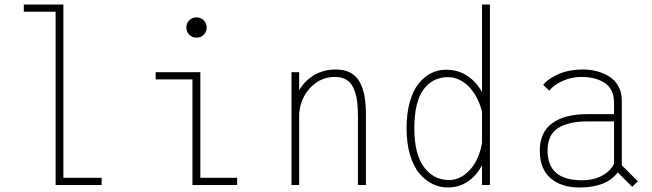

<svg xmlns="http://www.w3.org/2000/svg" viewBox="-20 -820 2890 851"><path d="M261 -32H430.5V0H226.5V-768H85.5V-800H261Z M883 -666Q870 -653 851 -653Q832 -653 819 -666Q806 -679 806 -698Q806 -717 819 -730Q832 -743 851 -743Q870 -743 883 -730Q896 -717 896 -698Q896 -679 883 -666ZM868 -32H1031V0H833V-468H670V-500H868Z M1272 0V-500H1306V-420Q1331 -462.5 1372.5 -487.2Q1414 -512 1469 -512Q1506.5 -512 1532.5 -498.2Q1558.5 -484.5 1573.8 -457.5Q1589 -430.5 1595.5 -394Q1602 -357.5 1602 -308V0H1566.5V-305Q1566.5 -346.5 1562 -376.5Q1557.5 -406.5 1546.5 -430.5Q1535.5 -454.5 1515 -466.8Q1494.5 -479 1464 -479Q1402.5 -479 1357.8 -433.8Q1313 -388.5 1306 -317V0Z M2151.5 0H2116.5V-88Q2093 -42.5 2054.2 -15.8Q2015.5 11 1964 11Q1928.5 11 1896.8 -4.8Q1865 -20.5 1839 -51Q1813 -81.5 1797.5 -133.2Q1782 -185 1782 -251Q1782 -317.5 1796.5 -368.5Q1811 -419.5 1835.8 -450Q1860.5 -480.5 1891.2 -495.8Q1922 -511 1957.5 -511Q2010 -511 2051 -484Q2092 -457 2116.5 -411.5V-800H2151.5ZM1816.5 -251Q1816.5 -136 1859.5 -79Q1902.5 -22 1969.5 -22Q2008.5 -22 2040.8 -47Q2073 -72 2091 -107.8Q2109 -143.5 2116.5 -185.5V-323.5Q2110.5 -351 2097.8 -377.8Q2085 -404.5 2066.2 -427.2Q2047.5 -450 2021 -464Q1994.5 -478 1965 -478Q1897.5 -478 1857 -423.2Q1816.5 -368.5 1816.5 -251Z M2782 8 2718 -56Q2668 11 2548.5 11Q2467.5 11 2420 -30.2Q2372.5 -71.5 2372.5 -152.5Q2372.5 -233.5 2427.5 -273.8Q2482.5 -314 2582 -314H2701.5V-367Q2701.5 -397.5 2689.5 -420Q2677.5 -442.5 2656.5 -455Q2635.5 -467.5 2610.8 -473.2Q2586 -479 2556.5 -479Q2512.5 -479 2472.8 -460.8Q2433 -442.5 2414.5 -418L2387.5 -444Q2411 -473 2457.8 -492.5Q2504.5 -512 2564 -512Q2596.5 -512 2626.5 -504Q2656.5 -496 2681.5 -480Q2706.5 -464 2721.2 -437Q2736 -410 2736 -375V-87.5L2807 -16.5ZM2559 -21Q2612 -21 2649.8 -42Q2687.5 -63 2701.5 -94V-282H2586.5Q2499 -282 2453 -252.2Q2407 -222.5 2407 -152.5Q2407 -21 2559 -21Z"/></svg>

Font: League Mono Narrow Thin
Style: Regular
Weight: 100
Width: 3
Designer: Tyler Finck
Foundry: The League of Moveable Type / Tyler Finck
Version: Version 2.210